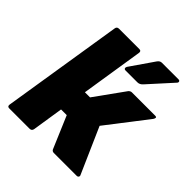

<svg xmlns="http://www.w3.org/2000/svg" viewBox="-195 -847 979 979"><g transform="rotate(45 294.5 -357.5)"><path d="M578 -500Q588 -500 588.5 -495Q589 -490 584 -482L415 -263L523 -18Q527 -11 523.5 -5.5Q520 0 512 0H348Q337 0 332 -9L258 -183H217L191 -15Q188 0 173 0H26Q12 0 14 -15L118 -668Q120 -683 135 -683H282Q296 -683 294 -668L241 -331H278L393 -491Q401 -500 411 -500ZM309 -556Q301 -556 299 -561.5Q297 -567 301 -574L388 -700Q398 -715 412 -715H532Q540 -715 542 -709Q544 -703 538 -697L424 -571Q411 -556 395 -556Z"/></g></svg>

Font: Sofia Sans ExtraBlack
Style: Italic
Weight: 1000
Italic angle: -9°
Designer: Botio Nikoltchev, Ani Petrova
Foundry: lettersoup
Version: Version 4.100; ttfautohint (v1.8.4.7-5d5b)